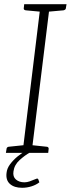

<svg xmlns="http://www.w3.org/2000/svg" viewBox="-20 -726 336 912"><path d="M87 0 173 -706H217L130 0ZM8 0 11 -18Q11 -23 14.5 -26Q18 -29 22 -29L99 -37L100 0ZM118 0 126 -37 202 -29Q206 -29 209 -26Q212 -23 211 -18L209 0ZM186 -706 177 -670 102 -677Q97 -678 94.5 -680.5Q92 -683 93 -688L95 -706ZM296 -706 293 -688Q293 -683 289.5 -680.5Q286 -678 282 -677L204 -670V-706ZM156 122Q160 122 162 126L167 140Q152 152 130 159Q108 166 85 166Q48 166 27.5 148Q7 130 11 96Q13 74 28 54Q43 34 63 17.5Q83 1 103 -9L123 -2Q99 11 73.5 34Q48 57 44 88Q40 113 55.5 126.5Q71 140 96 140Q108 140 121 135.5Q134 131 144 126.5Q154 122 156 122Z"/></svg>

Font: Aleo ExtraLight
Style: Italic
Weight: 250
Italic angle: -7°
Designer: Alessio Laiso
Foundry: Alessio Laiso
Version: Version 2.001;gftools[0.9.29]